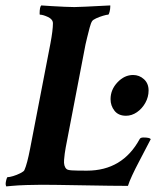

<svg xmlns="http://www.w3.org/2000/svg" viewBox="-33 -666 562 690"><path d="M-10.7 3.9Q-12.7 -2 -12.7 -4.9Q-12.7 -10.7 -10.3 -20Q-7.8 -29.3 -5.9 -29.3Q1 -29.3 14.2 -33.2Q27.3 -37.1 40 -43.5Q52.7 -49.8 54.7 -54.7Q64.5 -76.2 75.2 -131.8L148.4 -510.7Q157.2 -557.6 157.2 -582Q157.2 -596.7 139.2 -605Q121.1 -613.3 110.4 -613.3Q109.4 -613.3 109.4 -617.2Q109.4 -640.6 115.2 -646.5Q129.9 -645.5 153.3 -644Q176.8 -642.6 199.7 -641.6Q222.7 -640.6 234.4 -640.6Q252 -640.6 363.3 -646.5V-641.6Q363.3 -633.8 360.8 -623.5Q358.4 -613.3 355.5 -613.3Q350.6 -613.3 337.4 -609.4Q324.2 -605.5 312.5 -600.1Q300.8 -594.7 297.9 -589.8Q293.9 -584 289.1 -566.4Q284.2 -548.8 280.3 -531.7Q276.4 -514.6 274.4 -506.8L203.1 -135.7Q199.2 -115.2 197.3 -91.8Q195.3 -68.4 206.1 -58.6Q210 -54.7 225.6 -53.7Q241.2 -52.7 279.3 -52.7Q407.2 -52.7 468.8 -166Q471.7 -171.9 482.4 -171.9Q504.9 -171.9 508.8 -166Q502 -153.3 490.7 -131.3Q479.5 -109.4 466.3 -84.5Q453.1 -59.6 442.4 -36.6Q431.6 -13.7 426.8 2Q401.4 2 360.8 1.5Q320.3 1 265.6 0Q210.9 -1 173.8 -1.5Q136.7 -2 117.2 -2Q93.8 -2 62 -1Q30.3 0 9.8 2ZM419.9 -250Q392.6 -250 378.4 -268.1Q364.3 -286.1 364.3 -309.6Q364.3 -343.8 389.2 -370.1Q414.1 -396.5 445.3 -396.5Q467.8 -396.5 484.4 -381.3Q501 -366.2 501 -340.8Q501 -317.4 489.3 -296.4Q477.5 -275.4 459 -262.7Q440.4 -250 419.9 -250Z"/></svg>

Font: Crimson Text
Style: Bold Italic
Weight: 700
Italic angle: -11°
Designer: Sebastian Kosch
Foundry: Sebastian Kosch
Version: Version 1.100; ttfautohint (v1.8.4)